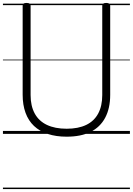

<svg xmlns="http://www.w3.org/2000/svg" viewBox="-20 -910 903 1305"><path d="M433 19Q361 19 305 0.5Q249 -18 211 -54Q173 -90 153.5 -143.5Q134 -197 134 -266V-871Q134 -881 140 -885.5Q146 -890 160 -890Q175 -890 181.5 -885.5Q188 -881 188 -871V-264Q188 -190 216 -138.5Q244 -87 299 -61Q354 -35 433 -35Q512 -35 566 -61Q620 -87 647.5 -138.5Q675 -190 675 -264V-871Q675 -881 681.5 -885.5Q688 -890 702 -890Q729 -890 729 -871V-266Q729 -174 695 -110Q661 -46 595.5 -13.5Q530 19 433 19ZM0 365H863V375H0ZM0 -20H863V0H0ZM0 -505H863V-500H0ZM0 -885H863V-875H0Z"/></svg>

Font: Playwrite IT Moderna Guides
Style: Regular
Weight: 400
Designer: Veronika Burian, José Scaglione
Foundry: TypeTogether
Version: Version 1.003